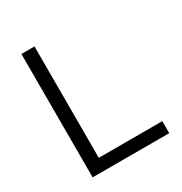

<svg xmlns="http://www.w3.org/2000/svg" viewBox="-162 -808 878 927"><g transform="rotate(-30 277.0 -344.0)"><path d="M88 0V-688H161V0ZM136 0V-67H515V0Z"/></g></svg>

Font: Outfit-Light
Style: Regular
Weight: 300
Designer: Rodrigo Fuenzalida
Foundry: fragTYPE
Version: Version 1.000